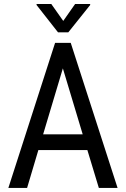

<svg xmlns="http://www.w3.org/2000/svg" viewBox="-20 -921 616 941"><path d="M408.2 -185.5H168L112.8 0H21L250 -710.9H326.7L556.2 0H464.4ZM191.4 -262.7H385.3L288.1 -585.9ZM290 -818.4 348.1 -901.4H421.9V-896.5L314.9 -762.7H264.2L159.2 -896.5V-901.4H231.4Z"/></svg>

Font: Roboto Condensed
Style: Regular
Weight: 400
Designer: Google
Version: Version 2.001047; 2015